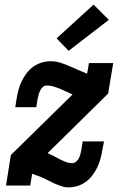

<svg xmlns="http://www.w3.org/2000/svg" viewBox="-20 -803 540 831"><path d="M275 8Q261 8 247.5 3.5Q234 -1 221 -6.5Q208 -12 196 -18.5Q184 -25 171 -31Q158 -37 145 -41.5Q132 -46 119 -51L111 0H6L27 -132L294 -394Q280 -400 267 -406.5Q254 -413 240.5 -418.5Q227 -424 212.5 -428.5Q198 -433 183 -433Q173 -433 165.5 -426.5Q158 -420 154 -411.5Q150 -403 147.5 -394Q145 -385 143 -376L137 -339H46L52 -376Q55 -395 60 -414Q65 -433 74 -451.5Q83 -470 95.5 -486.5Q108 -503 125 -515Q142 -527 161.5 -532.5Q181 -538 200 -538Q221 -538 241.5 -531.5Q262 -525 281 -516.5Q300 -508 319 -500Q338 -492 357 -484L365 -530H470L448 -398L186 -140Q199 -135 211.5 -128Q224 -121 237 -114.5Q250 -108 264 -102.5Q278 -97 293 -97Q302 -97 309.5 -103.5Q317 -110 321.5 -118.5Q326 -127 328 -136Q330 -145 332 -154L338 -191H430L423 -154Q420 -135 415 -116Q410 -97 401 -78.5Q392 -60 379.5 -43.5Q367 -27 350 -15Q333 -3 314 2.5Q295 8 275 8ZM277 -583 225 -637 385 -783 451 -717Z"/></svg>

Font: Iosevka Slab Extrabold
Style: Italic
Weight: 800
Italic angle: -9°
Monospace: yes
Designer: Belleve Invis
Foundry: Belleve Invis
Version: Version 11.1.0; ttfautohint (v1.8.3)